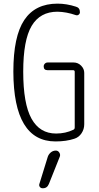

<svg xmlns="http://www.w3.org/2000/svg" viewBox="-20 -760 540 1045"><path d="M240.2 92.8Q245.1 79.1 256.8 69.3Q268.6 59.6 284.2 59.6Q295.9 59.6 302.7 70.3Q309.6 81.1 305.7 91.8L246.1 241.2Q236.3 265.6 211.9 264.6Q202.1 264.6 196.8 257.3Q191.4 250 194.3 241.2ZM282.2 9.8Q53.7 9.8 52.7 -370.1Q52.7 -562.5 112.3 -651.4Q171.9 -740.2 293 -740.2Q342.8 -740.2 393.6 -723.6Q415 -717.8 415 -693.4Q415 -685.5 408.2 -680.2Q401.4 -674.8 392.6 -677.7Q341.8 -695.3 293 -696.3Q198.2 -696.3 152.3 -619.1Q106.4 -542 106.4 -370.1Q106.4 -195.3 151.4 -114.3Q196.3 -33.2 285.2 -33.2Q336.9 -33.2 378.9 -53.7Q386.7 -56.6 386.7 -66.4V-369.1Q386.7 -377.9 377.9 -377.9H239.3Q217.8 -377.9 217.8 -398.4Q217.8 -407.2 224.1 -413.6Q230.5 -419.9 239.3 -419.9H380.9Q404.3 -419.9 421.4 -402.8Q438.5 -385.7 438.5 -363.3V-84Q438.5 -56.6 423.8 -34.7Q409.2 -12.7 384.8 -4.9Q340.8 9.8 282.2 9.8Z"/></svg>

Font: Rounded Mgen+ 1mn light
Style: Regular
Weight: 200
Designer: [Source Han Sans]
Ryoko NISHIZUKA  (kana & ideographs); Paul D. Hunt (Latin, Greek & Cyrillic); Wenlong ZHANG  (bopomofo
Version: Version 1.059.20150602